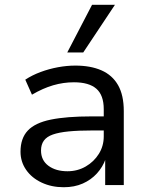

<svg xmlns="http://www.w3.org/2000/svg" viewBox="-20 -776 623 805"><path d="M247 9Q196 9 154.5 -10.5Q113 -30 89.5 -64Q66 -98 66 -140Q66 -196 96.5 -228.5Q127 -261 193 -274.5Q259 -288 364 -288H429V-229H367Q309 -229 268 -225Q227 -221 201.5 -212Q176 -203 164 -186.5Q152 -170 152 -145Q152 -104 183 -81Q214 -58 263 -58Q305 -58 339.5 -78Q374 -98 394.5 -131Q415 -164 415 -204V-318Q415 -377 384 -404Q353 -431 290 -431Q246 -431 203 -418.5Q160 -406 114 -379L86 -442Q115 -461 150 -474Q185 -487 222.5 -494Q260 -501 296 -501Q360 -501 405.5 -481Q451 -461 475 -419Q499 -377 499 -310V0H421V-110H423Q411 -76 386.5 -49Q362 -22 327 -6.5Q292 9 247 9ZM262 -556 366 -756H462L329 -556Z"/></svg>

Font: Nunito Sans 9pt
Style: Regular
Weight: 400
Version: Version 3.101;gftools[0.9.27]